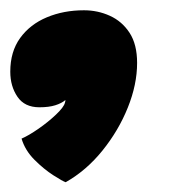

<svg xmlns="http://www.w3.org/2000/svg" viewBox="-36 -200 389 383"><path d="M95 163.5Q89 161.5 70.2 149.5Q51.5 137.5 32.8 118.8Q14 100 7 76.5Q21 70.5 40.5 57Q60 43.5 75.8 28.5Q91.5 13.5 93.5 5Q94.5 2 94.5 -0.5Q87 6 74.2 10Q61.5 14 42.5 14Q13 14 -1.2 -7Q-15.5 -28 -15.5 -57Q-15.5 -97 4.2 -124.2Q24 -151.5 57.5 -165.5Q91 -179.5 131.5 -179.5Q159 -179.5 183.2 -168.5Q207.5 -157.5 222.5 -134.5Q237.5 -111.5 237.5 -74.5Q237.5 -31.5 219 14.5Q200.5 60.5 168.5 100.2Q136.5 140 95 163.5Z"/></svg>

Font: Grandstander Thin ExtraBold
Style: Italic
Weight: 800
Italic angle: -15°
Version: Version 1.200